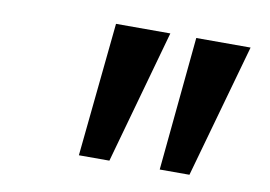

<svg xmlns="http://www.w3.org/2000/svg" viewBox="-49 -888 698 496"><g transform="rotate(10 300.0 -639.5)"><path d="M219 -815H361.5L263.5 -464H183.5ZM429.5 -815H572L473.5 -464H395.5Z"/></g></svg>

Font: JuliaMono MediumItalic
Style: Regular
Weight: 500
Italic angle: -9°
Monospace: yes
Designer: cormullion
Foundry: corm
Version: Version 0.049; ttfautohint (v1.8.4)